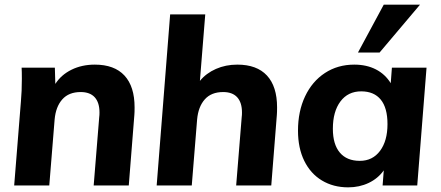

<svg xmlns="http://www.w3.org/2000/svg" viewBox="-20 -798 1896 826"><path d="M559 -336Q559 -314 558 -303L534 0H383L407 -296Q408 -302 408 -314Q408 -357 387.5 -379.5Q367 -402 327 -402Q276 -402 248 -370.5Q220 -339 215 -284L192 0H41L70 -362Q74 -405 74 -459Q74 -491 73 -507H216L218 -437Q243 -476 287.5 -498Q332 -520 388 -520Q472 -520 515.5 -473Q559 -426 559 -336Z M1172 -336Q1172 -314 1171 -303L1147 0H996L1020 -296Q1021 -302 1021 -314Q1021 -357 1000.5 -379.5Q980 -402 940 -402Q889 -402 861 -370.5Q833 -339 828 -284L805 0H654L712 -736H863L840 -450Q867 -483 909 -501.5Q951 -520 1001 -520Q1085 -520 1128.5 -473Q1172 -426 1172 -336Z M1815 -507 1775 0H1626L1631 -65Q1606 -30 1566 -11Q1526 8 1478 8Q1414 8 1365 -21.5Q1316 -51 1289 -106Q1262 -161 1262 -236Q1262 -319 1292.5 -383.5Q1323 -448 1378 -484Q1433 -520 1504 -520Q1557 -520 1597 -499.5Q1637 -479 1661 -440L1666 -507ZM1647 -264Q1647 -334 1618 -369.5Q1589 -405 1534 -405Q1477 -405 1444.5 -361.5Q1412 -318 1412 -244Q1412 -177 1442 -141.5Q1472 -106 1528 -106Q1583 -106 1615 -149Q1647 -192 1647 -264ZM1613 -572H1520L1631 -778H1787Z"/></svg>

Font: Muli ExtraBold
Style: Italic
Weight: 800
Italic angle: -4.541°
Designer: Vernon Adams
Foundry: Vernon Adams
Version: Version 2.000